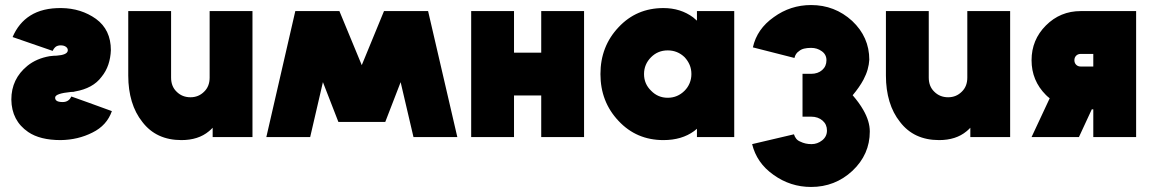

<svg xmlns="http://www.w3.org/2000/svg" viewBox="-20 -544 4574 762"><path d="M30 -397Q90 -376 122.5 -365Q155 -354 169 -349Q183 -344 186 -343Q189 -342 189 -342Q194 -353 202 -359Q210 -364 221 -364Q234 -364 242 -358Q250 -352 249 -343Q247 -326 204 -323Q193 -323 186.5 -322Q180 -321 177 -321Q125 -312 89 -283Q25 -231 25 -149Q26 -65 92 -20Q139 12 221 12Q290 11 347 -18Q404 -46 424 -103Q364 -125 330.5 -137Q297 -149 283 -154Q269 -159 266 -160Q263 -161 263 -161Q253 -139 229 -139Q212 -139 205 -144Q198 -149 199 -158Q201 -173 261 -179Q267 -179 271.5 -179.5Q276 -180 278 -181Q313 -187 339.5 -201.5Q366 -216 383 -239Q401 -261 410 -288Q419 -315 420 -345Q420 -426 361 -469Q302 -511 224 -512Q149 -513 100 -482Q54 -453 30 -397Z M489 -500V-244Q489 -188 503 -141.5Q517 -95 545 -60Q600 12 700 12Q767 12 809 -23Q813 -26 816.5 -29.5Q820 -33 824 -37V0H982V-500H812V-236Q812 -201 790 -180Q768 -158 736 -158Q703 -158 681 -180Q659 -201 659 -236V-500Z M1323 -60H1509L1327 -500H1152ZM1037 0H1211L1327 -500H1152ZM1621 0H1795L1679 -500H1504ZM1323 -60H1509L1679 -500H1504Z M1850 0H2020V-165H2128V0H2298V-500H2128V-335H2020V-500H1850Z M2746 -500V-462Q2742 -465 2738.5 -468.5Q2735 -472 2731 -475Q2681 -512 2613 -512Q2506 -512 2435 -436Q2363 -360 2363 -250Q2363 -140 2435 -64Q2506 12 2613 12Q2686 12 2735 -24Q2738 -26 2740.5 -28.5Q2743 -31 2746 -33V0H2894V-500ZM2630 -344Q2669 -344 2697 -317Q2710 -303 2717 -286.5Q2724 -270 2724 -250Q2724 -231 2717 -214Q2710 -197 2697 -184Q2669 -156 2630 -156Q2591 -156 2564 -184Q2536 -211 2536 -250Q2536 -289 2564 -317Q2591 -344 2630 -344Z M3199 -524Q3117 -524 3051 -476Q2984 -429 2968 -356L3133 -314Q3137 -332 3151 -341Q3159 -348 3171 -351Q3183 -354 3199 -354Q3223 -354 3241 -341Q3260 -328 3260 -305Q3260 -281 3243 -266Q3226 -251 3199 -251H3165V-81H3199Q3227 -81 3245 -65Q3262 -50 3262 -26Q3262 -2 3243 13Q3224 28 3201 28Q3188 28 3177 25.5Q3166 23 3156 18Q3146 14 3140 6.5Q3134 -1 3131 -11L2965 28Q2974 65 2995 95.5Q3016 126 3050 150Q3117 198 3199 198Q3294 198 3363 134Q3432 69 3432 -22Q3432 -63 3406 -108Q3398 -122 3387.5 -136.5Q3377 -151 3364 -166Q3391 -198 3407 -228Q3418 -249 3423.5 -268.5Q3429 -288 3430 -307Q3430 -397 3362 -461Q3293 -524 3199 -524Z M3496 -500V-244Q3496 -188 3510 -141.5Q3524 -95 3552 -60Q3607 12 3707 12Q3774 12 3816 -23Q3820 -26 3823.5 -29.5Q3827 -33 3831 -37V0H3989V-500H3819V-236Q3819 -201 3797 -180Q3775 -158 3743 -158Q3710 -158 3688 -180Q3666 -201 3666 -236V-500Z M4146 -154 4074 0H4262L4313 -110Q4314 -110 4314 -110Q4314 -110 4314 -110H4319V0H4489V-500H4269Q4188 -500 4131 -443Q4074 -386 4074 -305Q4074 -224 4131 -167Q4135 -163 4138.5 -160Q4142 -157 4146 -154ZM4319 -330V-280H4269Q4258 -280 4251 -287Q4244 -294 4244 -305Q4244 -316 4251 -323Q4258 -330 4269 -330Z"/></svg>

Font: Unageo
Style: Black
Weight: 900
Designer: Richard Sepsi
Foundry: Richard Sepsi
Version: Version 2.000